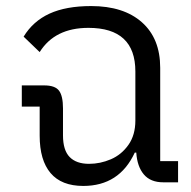

<svg xmlns="http://www.w3.org/2000/svg" viewBox="-20 -602 631 634"><path d="M111 -154V-250H52V-320H126Q162 -320 175 -302.5Q188 -285 188 -244V-155Q188 -106 210 -83.5Q232 -61 274 -61Q311 -61 346 -76Q381 -91 404 -123.5Q427 -156 427 -204V-366Q427 -510 272 -510Q161 -510 111 -430L58 -481Q89 -532 143.5 -557Q198 -582 281 -582Q388 -582 448.5 -528.5Q509 -475 509 -378V-70H568V0H519Q477 0 455 -26Q433 -52 430 -98H425Q374 12 255 12Q183 12 147 -30.5Q111 -73 111 -154Z"/></svg>

Font: Anuphan
Style: Regular
Weight: 400
Designer: Cadson Demak
Version: Version 3.001;July 28, 2024;FontCreator 15.0.0.2974 64-bit